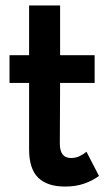

<svg xmlns="http://www.w3.org/2000/svg" viewBox="-20 -680 399 706"><path d="M219 6Q154 6 120.5 -26.5Q87 -59 87 -131V-375H15V-477H87V-660H201V-477H328V-375H201L200 -152Q200 -99 241 -99Q258 -99 272 -105.5Q286 -112 298 -122L344 -33Q321 -16 290 -5Q259 6 219 6Z"/></svg>

Font: Lil Grotesk Bold
Style: Regular
Weight: 700
Designer: Bastien Sozeau
Foundry: NBR — Bastien Sozeau
Version: Version 4.002; ttfautohint (v1.8.4.7-5d5b)